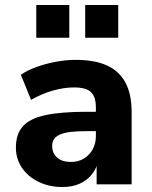

<svg xmlns="http://www.w3.org/2000/svg" viewBox="-20 -742 613 773"><path d="M232 11Q178 11 135 -10Q92 -31 68 -67Q44 -103 44 -148Q44 -202 72 -233.5Q100 -265 163 -278.5Q226 -292 330 -292H383V-214H331Q292 -214 265.5 -211Q239 -208 222 -200.5Q205 -193 197.5 -182Q190 -171 190 -154Q190 -126 209.5 -108Q229 -90 266 -90Q295 -90 317.5 -103.5Q340 -117 353 -140.5Q366 -164 366 -194V-309Q366 -353 346 -371.5Q326 -390 278 -390Q238 -390 193.5 -377.5Q149 -365 105 -340L64 -441Q90 -459 127.5 -472.5Q165 -486 206 -493.5Q247 -501 284 -501Q361 -501 410.5 -478.5Q460 -456 485 -409.5Q510 -363 510 -290V0H369V-99H376Q370 -65 350.5 -40.5Q331 -16 301 -2.5Q271 11 232 11ZM323 -590V-722H456V-590ZM126 -590V-722H259V-590Z"/></svg>

Font: Nunito Sans 12pt ExtraBold
Style: Regular
Weight: 800
Designer: Vernon Adams
Foundry: Vernon Adams
Version: Version 3.101;gftools[0.9.27]